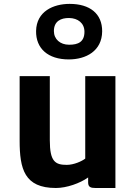

<svg xmlns="http://www.w3.org/2000/svg" viewBox="-20 -941 687 969"><path d="M327.1 -641.1C413.6 -641.1 494.6 -683.1 495.6 -782.7C496.1 -872.6 433.1 -921.4 331.5 -921.4C250 -921.4 164.1 -884.3 162.1 -784.7C160.6 -696.3 222.2 -641.1 327.1 -641.1ZM328.6 -715.3C283.7 -715.3 252 -743.2 252 -784.2C252 -834.5 288.1 -850.6 328.6 -850.1C373 -849.6 406.2 -824.2 406.2 -780.8C406.2 -730 375 -714.8 328.6 -715.3ZM79.1 -231.4C79.1 -88.4 103 7.8 262.2 7.8C316.4 7.8 383.8 -16.1 424.8 -45.4V-20.5C424.8 3.4 438 7.8 461.9 7.8H562.5V-556.6H410.2V-140.6C393.6 -127.4 352.5 -108.9 316.9 -108.9C258.3 -108.9 231.4 -126 231.4 -232.9V-556.6H79.1Z"/></svg>

Font: Merriweather Sans
Style: Bold
Weight: 700
Designer: Eben Sorkin ( eben@eyebytes.com )
Foundry: Eben Sorkin
Version: Version 1.003